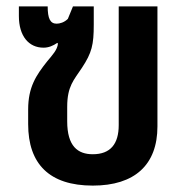

<svg xmlns="http://www.w3.org/2000/svg" viewBox="-20 -568 581 600"><path d="M270 12C401 12 472 -53 472 -173V-548H351V-177C351 -118 325 -86 270 -86C223 -86 190 -111 190 -189V-234C190 -299 211 -318 236 -356C267 -403 273 -428 273 -491V-548H208L192 -509C181 -498 167 -494 157 -494C137 -494 129 -510 129 -548H39V-518C39 -455 70 -419 116 -419C132 -419 146 -425 159 -434L161 -432C160 -413 143 -395 128 -377C93 -333 68 -296 68 -226V-180C68 -56 134 12 270 12Z"/></svg>

Font: Noto Sans Thai SemCond SemBd
Style: Regular
Weight: 600
Width: 4
Designer: Monotype Design Team
Foundry: Monotype Imaging Inc.
Version: Version 2.002